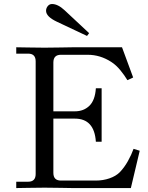

<svg xmlns="http://www.w3.org/2000/svg" viewBox="-20 -954 753 975"><path d="M213.9 -899.4Q213.9 -912.1 222.4 -922.9Q231 -933.6 244.1 -933.6Q273.9 -933.6 307.6 -902.3L432.6 -785.6L421.9 -771.5L268.6 -843.8Q213.9 -869.6 213.9 -899.4ZM62.5 1V-31.2H123Q161.1 -31.2 161.1 -70.3V-642.6Q161.1 -681.6 123 -681.6H62.5V-713.9Q64.5 -713.9 122.6 -712.9Q180.7 -711.9 206.1 -711.9Q231.4 -711.9 289.6 -712.9Q347.7 -713.9 349.6 -713.9H599.6L656.2 -560.5L627 -546.9Q612.8 -570.8 591.3 -597.2Q569.8 -623.5 544.9 -639.6Q488.8 -675.8 425.8 -675.8H289.1Q251 -675.8 251 -636.7V-388.7H360.4Q404.8 -388.7 433.8 -416.7Q462.9 -444.8 466.8 -505.9H496.1V-234.4H466.8Q459 -351.6 360.4 -351.6H251V-76.2Q251 -37.1 289.1 -37.1H466.8Q503.4 -37.1 535.9 -48.3Q568.4 -59.6 587.9 -79.1Q610.8 -102.5 629.4 -135.7Q647.9 -168.9 658.2 -198.2L689.5 -188.5L644.5 1H349.6Q347.7 1 289.6 0Q231.4 -1 206.1 -1Q180.7 -1 122.6 0Q64.5 1 62.5 1Z"/></svg>

Font: Theano Old Style
Style: Regular
Weight: 400
Designer: Alexey Kryukov
Version: Version 2.00